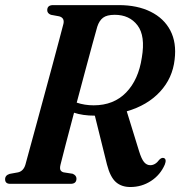

<svg xmlns="http://www.w3.org/2000/svg" viewBox="-26 -720 706 752"><path d="M619.5 -75.5Q602 -35 565.5 -11.2Q529 12.5 484.5 12.5Q449.5 12.5 427.5 -7.2Q405.5 -27 393 -75.5L345.5 -267Q321 -267 300.8 -270Q280.5 -273 264 -278.5Q246 -211 231.5 -155.2Q217 -99.5 211 -75Q207.5 -60.5 210.8 -54Q214 -47.5 223 -45L258.5 -39.5Q273.5 -33 273.5 -20.5Q273.5 0 250.5 0H14Q-6 0 -6 -18Q-6 -33.5 12 -39L45 -45Q66 -50 73.5 -75Q79.5 -97 91.2 -140Q103 -183 118 -238.2Q133 -293.5 149 -352.5Q165 -411.5 179.8 -466.2Q194.5 -521 205.8 -563.5Q217 -606 222.5 -627Q227.5 -650 206 -656L173.5 -662Q159 -667.5 159 -680Q159 -700 182 -700H439Q512 -700 564.2 -674Q616.5 -648 641.2 -600.5Q666 -553 658 -487Q650 -414 600.8 -360.8Q551.5 -307.5 470.5 -284L518.5 -128.5Q528 -97.5 538.2 -85.2Q548.5 -73 562.5 -73Q582.5 -73 598 -94.5Q607.5 -104 616 -101Q627.5 -96.5 619.5 -75.5ZM355 -615.5Q349 -594.5 336.2 -547.8Q323.5 -501 307.2 -440.5Q291 -380 274.5 -318Q305.5 -307.5 341 -307.5Q419 -307.5 467.8 -357.5Q516.5 -407.5 529.5 -494.5Q544 -579.5 512.5 -620.8Q481 -662 423.5 -662Q392.5 -662 377.5 -650.5Q362.5 -639 355 -615.5Z"/></svg>

Font: Fraunces 144pt Soft SemiBold
Style: Italic
Weight: 600
Italic angle: -16°
Version: Version 1.000;[b76b70a41]